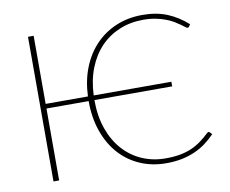

<svg xmlns="http://www.w3.org/2000/svg" viewBox="-78 -811 1103 919"><g transform="rotate(-10 473.0 -351.5)"><path d="M883 -104.5Q885 -104.5 888.5 -102L899 -91Q878 -69 853.5 -50.8Q829 -32.5 799.8 -19.5Q770.5 -6.5 735.8 0.8Q701 8 659 8Q590.5 8 532.8 -17Q475 -42 433 -88.5Q391 -135 367.5 -201.2Q344 -267.5 344 -349.5H139V0H111.5V-703H139V-372H344.5Q347.5 -448 372.2 -510.5Q397 -573 439.5 -617.5Q482 -662 540.2 -686.5Q598.5 -711 668.5 -711Q736.5 -711 788.8 -689.5Q841 -668 886 -627.5L878.5 -616.5Q876.5 -613 870.5 -613Q867.5 -613 860.8 -618.5Q854 -624 842.5 -632.2Q831 -640.5 815 -650.2Q799 -660 777.5 -668.2Q756 -676.5 728.8 -682Q701.5 -687.5 668.5 -687.5Q605.5 -687.5 552.5 -665.5Q499.5 -643.5 460.5 -602.8Q421.5 -562 398.5 -503.5Q375.5 -445 372.5 -372H750V-349.5H372Q372 -271 394 -209Q416 -147 454.8 -104Q493.5 -61 546 -38.2Q598.5 -15.5 660 -15.5Q699 -15.5 729.5 -21Q760 -26.5 785.5 -37.5Q811 -48.5 833 -64.5Q855 -80.5 876.5 -101Q880 -104.5 883 -104.5Z"/></g></svg>

Font: Lato Thin
Style: Regular
Weight: 200
Designer: Lukasz Dziedzic
Foundry: tyPoland Lukasz Dziedzic
Version: Version 2.007; 2014-02-27